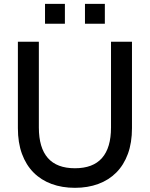

<svg xmlns="http://www.w3.org/2000/svg" viewBox="-20 -930 754 966"><path d="M407.5 -910.5H507.5V-810.5H407.5ZM206.5 -910.5H306.5V-810.5H206.5ZM357 15Q292.5 15 239.5 -4.5Q186.5 -24 148.8 -62Q111 -100 90.5 -156Q70 -212 70 -285V-720H175.5V-288.5Q175.5 -186.5 220.8 -135Q266 -83.5 357 -83.5Q448 -83.5 493.2 -135Q538.5 -186.5 538.5 -288.5V-720H644V-285Q644 -212 623.5 -156Q603 -100 565.2 -62Q527.5 -24 474.5 -4.5Q421.5 15 357 15Z"/></svg>

Font: Vela Sans SemBd
Style: Regular
Weight: 600
Designer: Principal design: Mikhail Sharanda - project Manrope.
Design modification: Ravid Balaliev
Foundry: Mikhail Sharanda
Version: Version 1.001